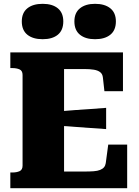

<svg xmlns="http://www.w3.org/2000/svg" viewBox="-20 -984 728 1004"><path d="M645 -228V0H34V-82H44Q67 -82 82.5 -89Q98 -96 98 -118V-592Q98 -614 82.5 -621Q67 -628 44 -628H34V-710H623V-507H526L518 -579Q516 -597 504 -606.5Q492 -616 471 -619.5Q450 -623 420 -623H315V-87H420Q449 -87 469.5 -88.5Q490 -90 503.5 -95.5Q517 -101 524 -109.5Q531 -118 533 -131L546 -228ZM293 -402Q333 -406 373.5 -408.5Q414 -411 454.5 -414Q495 -417 535 -420V-309Q495 -312 454.5 -314.5Q414 -317 374 -320.5Q334 -324 293 -326ZM311 -872Q311 -826 282.5 -802.5Q254 -779 203 -779Q152 -779 123 -802.5Q94 -826 94 -872Q94 -917 123 -940.5Q152 -964 203 -964Q254 -964 282.5 -940.5Q311 -917 311 -872ZM586 -872Q586 -826 557 -802.5Q528 -779 477 -779Q427 -779 398 -802.5Q369 -826 369 -872Q369 -917 398 -940.5Q427 -964 477 -964Q528 -964 557 -940.5Q586 -917 586 -872Z"/></svg>

Font: Roboto Serif 20pt ExtraBold
Style: Regular
Weight: 800
Version: Version 1.008